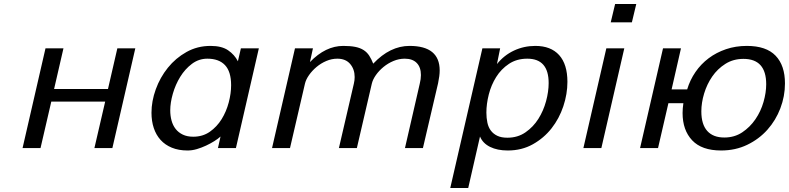

<svg xmlns="http://www.w3.org/2000/svg" viewBox="-20 -742 3953 962"><path d="M453 0 507 -233H237L183 0H93L208 -500H298L251 -296H521L568 -500H658L543 0Z M739 -177Q739 -235 760.5 -294.5Q782 -354 821 -402.5Q860 -451 914.5 -481.5Q969 -512 1035 -512Q1091 -512 1123 -490Q1155 -468 1172 -435L1187 -500H1277L1162 0H1072L1085 -58Q1073 -47 1054 -35Q1035 -23 1012.5 -12.5Q990 -2 966.5 5Q943 12 920 12Q875 12 841 -2Q807 -16 784.5 -41Q762 -66 750.5 -100.5Q739 -135 739 -177ZM833 -189Q833 -162 839.5 -138Q846 -114 860 -96Q874 -78 896 -67.5Q918 -57 948 -57Q996 -57 1031.5 -82Q1067 -107 1090.5 -145Q1114 -183 1126 -228.5Q1138 -274 1138 -315Q1138 -383 1107.5 -415.5Q1077 -448 1019 -448Q976 -448 941.5 -422Q907 -396 883 -357Q859 -318 846 -272.5Q833 -227 833 -189Z M1458 -500H1548L1533 -431Q1611 -512 1700 -512Q1736 -512 1760.5 -507Q1785 -502 1802 -491Q1819 -480 1830 -463Q1841 -446 1850 -423Q1934 -512 2032 -512Q2183 -512 2183 -389Q2183 -363 2175 -325L2099 0H2009L2083 -322Q2089 -346 2089 -366Q2089 -405 2068 -426.5Q2047 -448 2008 -448Q1979 -448 1951.5 -436.5Q1924 -425 1901.5 -406.5Q1879 -388 1863.5 -366Q1848 -344 1843 -323L1768 0H1678L1753 -323Q1755 -331 1756 -339.5Q1757 -348 1757 -356Q1757 -395 1734.5 -421.5Q1712 -448 1670 -448Q1642 -448 1615 -436.5Q1588 -425 1566 -406.5Q1544 -388 1528.5 -366Q1513 -344 1508 -323L1433 0H1343Z M2397 -500H2486L2470 -421Q2505 -465 2555 -488.5Q2605 -512 2662 -512Q2740 -512 2781.5 -466Q2823 -420 2823 -332Q2823 -271 2802.5 -209.5Q2782 -148 2743.5 -99Q2705 -50 2649.5 -19Q2594 12 2524 12Q2472 12 2435.5 -6Q2399 -24 2385 -58L2326 200H2236ZM2417 -178Q2417 -151 2422 -127.5Q2427 -104 2439.5 -87.5Q2452 -71 2472 -61.5Q2492 -52 2522 -52Q2574 -52 2613 -79Q2652 -106 2677.5 -146.5Q2703 -187 2716 -235Q2729 -283 2729 -326Q2729 -448 2622 -448Q2569 -448 2530 -422Q2491 -396 2466 -356Q2441 -316 2429 -268.5Q2417 -221 2417 -178Z M3040 -630 3062 -722H3168L3146 -630ZM2903 0 3018 -500H3108L2993 0Z M3302 -500H3392L3345 -294H3423Q3437 -341 3464.5 -381Q3492 -421 3530.5 -450Q3569 -479 3617.5 -495.5Q3666 -512 3722 -512Q3819 -512 3866 -463Q3913 -414 3913 -324Q3913 -260 3890 -199.5Q3867 -139 3825 -92Q3783 -45 3724 -16.5Q3665 12 3593 12Q3496 12 3448 -39Q3400 -90 3400 -176Q3400 -187 3401 -199Q3402 -211 3404 -225H3329L3277 0H3187ZM3494 -184Q3494 -119 3523.5 -86Q3553 -53 3609 -53Q3660 -53 3699 -79Q3738 -105 3765 -144.5Q3792 -184 3805.5 -231Q3819 -278 3819 -320Q3819 -447 3705 -447Q3654 -447 3614.5 -422Q3575 -397 3548.5 -358.5Q3522 -320 3508 -273.5Q3494 -227 3494 -184Z"/></svg>

Font: Perun
Style: Italic
Weight: 400
Italic angle: -12°
Foundry: Copyright (c) Stefan Peev, Context Ltd, 2016
Version: Version 1.027